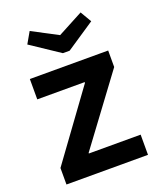

<svg xmlns="http://www.w3.org/2000/svg" viewBox="-164 -1023 943 1126"><g transform="rotate(-20 307.0 -460.0)"><path d="M517.1 -850.1 338.9 -731H296.9L118.2 -850.1L158.2 -919.9L317.9 -835.9L476.1 -919.9ZM53.2 0V-103L358.9 -522.9V-527.8H63V-654.8H551.8V-551.8L238.8 -129.9V-126H562V0Z"/></g></svg>

Font: IntelOne Mono Bold
Style: Regular
Weight: 700
Designer: Fred Shallcrass
Foundry: Frere-Jones Type LLC
Version: Version 1.200;hotconv 1.1.0;makeotfexe 2.6.0;FJTRelease1.2